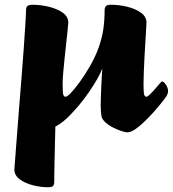

<svg xmlns="http://www.w3.org/2000/svg" viewBox="-20 -544 727 808"><path d="M687.1 -160.4Q687.1 -148.4 678 -135.5Q669.1 -122.6 648.9 -98.2Q628.8 -73.8 604.2 -48.3Q579.5 -22.8 556 -4.9Q532.5 13 515.8 13Q509.3 13 492.7 8Q476.1 3 457.1 -6.7Q438 -16.3 423.7 -29Q409.4 -41.7 406.6 -57Q405.4 -66.5 404.6 -77Q403.8 -87.5 403.8 -100Q403.8 -114.5 404.5 -134.7Q405.1 -155 406.2 -177.1Q407.3 -199.2 408.3 -220Q409.3 -240.7 410.6 -256Q403.2 -235.7 388.2 -209.8Q373.2 -183.8 354.1 -156.1Q335.1 -128.4 313.5 -102.4Q291.8 -76.5 270.5 -55.2Q249.2 -33.8 229.5 -21Q224 -17.2 220 -15.1Q216 -12.9 213 -11.6Q213 -6.4 212.3 16.3Q211.7 38.9 211 70.2Q210.2 101.4 209.5 133.6Q208.7 165.7 208.5 189.8Q208.2 213.9 208.2 221.9Q208.2 233.4 203.2 238.7Q198.2 244 182.6 244Q151.7 244 118.8 235.7Q85.9 227.4 63.2 210.6Q40.4 193.8 40.4 168.9Q40.4 166.7 43.2 132.8Q45.9 98.9 50 43.7Q54.2 -11.5 59.4 -77.7Q64.6 -143.9 70.2 -212.1Q75.8 -280.4 80 -340.8Q84.1 -401.3 86.8 -444.1Q89.6 -486.9 89.6 -501.6Q89.6 -513.2 95.3 -518.6Q101.1 -524 116.7 -524Q150.4 -524 185.1 -515.7Q219.9 -507.4 243.7 -490.8Q267.4 -474.3 267.4 -448.7Q267.4 -442.2 264.9 -419.9Q262.4 -397.7 259 -366Q255.5 -334.4 252 -300.8Q248.5 -267.2 246 -238Q243.6 -208.9 243.6 -192.5Q243.6 -154.7 246.3 -145.8Q249 -136.9 256 -136.9Q262.8 -136.9 278.6 -153.2Q294.4 -169.6 314.7 -197.6Q335.1 -225.6 355.6 -260.6Q376.2 -295.6 391.3 -333Q408.2 -378.2 414.3 -417.5Q420.3 -456.8 420.3 -501.4Q420.3 -513.2 426.1 -518.6Q431.8 -524 447.7 -524Q481.1 -524 515.1 -515.7Q549.2 -507.4 572.8 -490.8Q596.4 -474.3 596.4 -448.7Q596.4 -445.9 595.2 -425.3Q593.9 -404.8 592.1 -373.4Q590.2 -342 588.3 -307.7Q586.5 -273.5 585.2 -242.5Q584 -211.6 584 -192.5Q584 -154.7 586.7 -145.8Q589.5 -136.9 596.2 -136.9Q600.2 -136.9 607.6 -143.6Q615 -150.3 623.7 -159.6Q632.4 -168.9 639.9 -178.1Q647.5 -187.2 651.7 -191.9Q656 -197 657.9 -199Q659.7 -201 662.5 -201Q669.3 -201 678.2 -187.7Q687.1 -174.4 687.1 -161.4Z"/></svg>

Font: Briem Hand Thin
Style: Regular
Weight: 100
Designer: Gunnlaugur SE Briem, Eben Sorkin
Foundry: Sorkin Type Co.
Version: Version 1.003